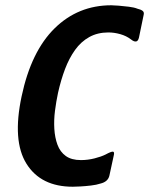

<svg xmlns="http://www.w3.org/2000/svg" viewBox="-20 -700 565 728"><path d="M395 -35Q390 -11 361 -4Q346 1 324.5 3.5Q303 6 284.5 7Q266 8 256 8Q135 8 80.5 -79Q26 -166 62 -335Q98 -505 187 -592.5Q276 -680 402 -680Q412 -680 430 -678.5Q448 -677 468.5 -674.5Q489 -672 501 -667Q514 -664 520.5 -659Q527 -654 525 -645L507 -558Q501 -531 476 -551Q459 -564 436 -570.5Q413 -577 391 -577Q350 -577 318.5 -559.5Q287 -542 264.5 -510.5Q242 -479 226.5 -438Q211 -397 200 -348Q193 -315 188.5 -280Q184 -245 186 -211.5Q188 -178 198 -151Q208 -124 229.5 -108.5Q251 -93 287 -93Q313 -93 338.5 -99.5Q364 -106 380 -114Q402 -126 408.5 -125Q415 -124 411 -109Z"/></svg>

Font: Glory Thin
Style: Bold Italic
Weight: 700
Italic angle: -12°
Version: Version 1.011